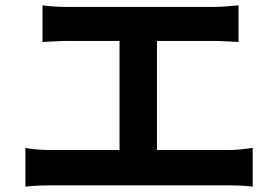

<svg xmlns="http://www.w3.org/2000/svg" viewBox="-20 -718 1040 718"><path d="M567 -157H832Q859 -157 882.5 -159.5Q906 -162 925 -165V-20Q904 -23 876.5 -24Q849 -25 832 -25H173Q150 -25 125 -24Q100 -23 75 -20V-165Q98 -160 124 -158.5Q150 -157 173 -157H427V-565H234Q214 -565 186 -563.5Q158 -562 139 -561V-698Q158 -695 185.5 -693.5Q213 -692 234 -692H778Q800 -692 825 -694Q850 -696 872 -698V-561Q850 -562 825 -563.5Q800 -565 778 -565H567Z"/></svg>

Font: Noto IKEA Simplified Chinese
Style: Bold
Weight: 700
Designer: Monotype Design Team
Foundry: Monotype Imaging Inc.
Version: Version 1.100